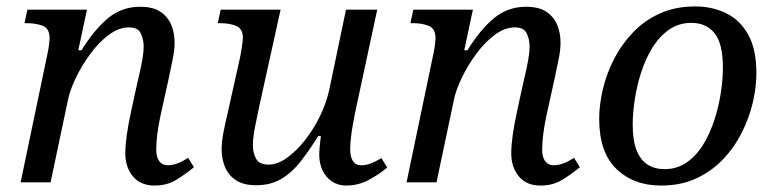

<svg xmlns="http://www.w3.org/2000/svg" viewBox="-20 -566 2411 596"><path d="M460 10Q416 10 392.5 -18.5Q369 -47 369 -90Q369 -114 373.5 -146.5Q378 -179 388 -225L405 -303Q408 -317 413 -338Q418 -359 422 -382Q426 -405 426 -422Q426 -442 417.5 -461.5Q409 -481 380 -481Q349 -481 318 -458Q287 -435 260.5 -399Q234 -363 215.5 -324.5Q197 -286 191 -256L137 0H44L128 -402Q131 -416 132.5 -429.5Q134 -443 134 -447Q134 -477 113.5 -485.5Q93 -494 64 -494H56L65 -536H250L223 -410H233Q274 -476 316.5 -510.5Q359 -545 415 -545Q455 -545 478 -529.5Q501 -514 511.5 -489Q522 -464 522 -434Q522 -409 515.5 -379.5Q509 -350 504 -324L478 -206Q472 -178 468.5 -151Q465 -124 465 -101Q465 -78 474.5 -65.5Q484 -53 500 -53Q516 -53 531.5 -59Q547 -65 564 -76L582 -47Q558 -27 528.5 -8.5Q499 10 460 10Z M1055 10Q1029 10 1010 -3Q991 -16 981 -37.5Q971 -59 971 -85Q971 -96 972.5 -112Q974 -128 976 -144H968Q940 -99 913 -64.5Q886 -30 853 -10.5Q820 9 775 9Q736 9 712.5 -6.5Q689 -22 678.5 -47.5Q668 -73 668 -102Q668 -127 674 -157Q680 -187 686 -212L725 -387Q728 -401 731 -422Q734 -443 734 -447Q734 -477 713.5 -485.5Q693 -494 664 -494H656L665 -536H851L785 -237Q779 -210 772 -174Q765 -138 765 -116Q765 -91 775 -73Q785 -55 814 -55Q841 -55 870 -75.5Q899 -96 926 -130Q953 -164 973 -205Q993 -246 1002 -287L1054 -536H1151L1082 -215Q1080 -204 1076 -183Q1072 -162 1069.5 -140Q1067 -118 1067 -104Q1067 -79 1075.5 -66Q1084 -53 1100 -53Q1117 -53 1131 -58.5Q1145 -64 1164 -75L1182 -46Q1160 -27 1126.5 -8.5Q1093 10 1055 10Z M1658 10Q1614 10 1590.5 -18.5Q1567 -47 1567 -90Q1567 -114 1571.5 -146.5Q1576 -179 1586 -225L1603 -303Q1606 -317 1611 -338Q1616 -359 1620 -382Q1624 -405 1624 -422Q1624 -442 1615.5 -461.5Q1607 -481 1578 -481Q1547 -481 1516 -458Q1485 -435 1458.5 -399Q1432 -363 1413.5 -324.5Q1395 -286 1389 -256L1335 0H1242L1326 -402Q1329 -416 1330.5 -429.5Q1332 -443 1332 -447Q1332 -477 1311.5 -485.5Q1291 -494 1262 -494H1254L1263 -536H1448L1421 -410H1431Q1472 -476 1514.5 -510.5Q1557 -545 1613 -545Q1653 -545 1676 -529.5Q1699 -514 1709.5 -489Q1720 -464 1720 -434Q1720 -409 1713.5 -379.5Q1707 -350 1702 -324L1676 -206Q1670 -178 1666.5 -151Q1663 -124 1663 -101Q1663 -78 1672.5 -65.5Q1682 -53 1698 -53Q1714 -53 1729.5 -59Q1745 -65 1762 -76L1780 -47Q1756 -27 1726.5 -8.5Q1697 10 1658 10Z M2032 10Q1947 10 1893.5 -41.5Q1840 -93 1840 -197Q1840 -241 1851.5 -289.5Q1863 -338 1886.5 -383.5Q1910 -429 1945.5 -466Q1981 -503 2029 -524.5Q2077 -546 2138 -546Q2191 -546 2234 -525Q2277 -504 2302.5 -458.5Q2328 -413 2328 -339Q2328 -296 2317 -248.5Q2306 -201 2283 -155Q2260 -109 2225 -72Q2190 -35 2142 -12.5Q2094 10 2032 10ZM2043 -41Q2082 -41 2112 -62Q2142 -83 2163 -117.5Q2184 -152 2197.5 -193.5Q2211 -235 2217.5 -277.5Q2224 -320 2224 -356Q2224 -431 2198 -463Q2172 -495 2126 -495Q2087 -495 2057 -474Q2027 -453 2005.5 -418.5Q1984 -384 1970.5 -342Q1957 -300 1950.5 -257.5Q1944 -215 1944 -179Q1944 -129 1956.5 -98.5Q1969 -68 1991 -54.5Q2013 -41 2043 -41Z"/></svg>

Font: Noto Serif
Style: Italic
Weight: 400
Italic angle: -12°
Designer: Monotype Design Team
Foundry: Monotype Imaging Inc.
Version: Version 2.013